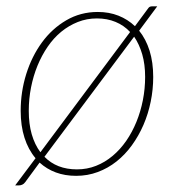

<svg xmlns="http://www.w3.org/2000/svg" viewBox="-20 -538 550 594"><path d="M215.5 6Q181 6 152.8 -4.5Q124.5 -15 102.5 -35L58 25.5Q54 31 49 33.2Q44 35.5 39 35.5H27L90 -48.5Q67.5 -75 55.8 -111.8Q44 -148.5 44 -195Q44 -254 61.2 -309Q78.5 -364 109.8 -406.8Q141 -449.5 185 -475.2Q229 -501 282.5 -501Q317.5 -501 346.5 -489.5Q375.5 -478 397.5 -457L436 -509Q439.5 -514.5 442.5 -516.5Q445.5 -518.5 452 -518.5H466.5L410.5 -443Q431.5 -417 442.8 -381Q454 -345 454 -300Q454 -261 446.2 -223.2Q438.5 -185.5 423.8 -151.5Q409 -117.5 388 -88.5Q367 -59.5 340.5 -38.5Q314 -17.5 282.5 -5.8Q251 6 215.5 6ZM69 -195Q69 -154.5 78.2 -122.5Q87.5 -90.5 105 -67L382.5 -439Q363.5 -459.5 337.5 -470.2Q311.5 -481 280 -481Q248.5 -481 220.8 -470Q193 -459 169.5 -439.8Q146 -420.5 127.5 -393.5Q109 -366.5 96 -334.8Q83 -303 76 -267.5Q69 -232 69 -195ZM218 -14Q249.5 -14 277.2 -25Q305 -36 328.5 -55.8Q352 -75.5 370.5 -102.2Q389 -129 402 -160.8Q415 -192.5 422 -228Q429 -263.5 429 -300Q429 -339 420 -370Q411 -401 395 -424.5L117.5 -53Q155.5 -14 218 -14Z"/></svg>

Font: Lato Thin
Style: Italic
Weight: 200
Italic angle: -7°
Designer: Lukasz Dziedzic
Foundry: tyPoland Lukasz Dziedzic
Version: Version 2.007; 2014-02-27